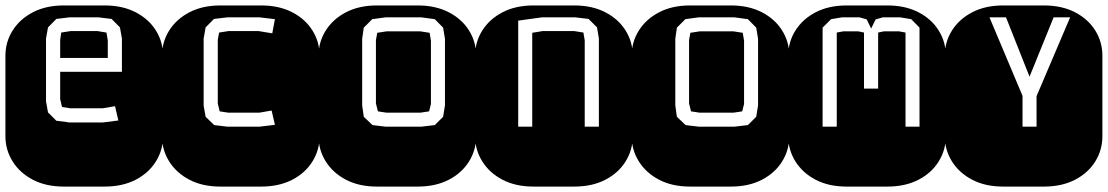

<svg xmlns="http://www.w3.org/2000/svg" viewBox="-22 -689 4091 709"><path d="M213.9 0Q147.9 0 99.6 -25.1Q51.3 -50.3 24.7 -92.8Q-2 -135.3 -2 -186V-482.9Q-2 -534.2 24.7 -576.4Q51.3 -618.7 99.6 -643.8Q147.9 -668.9 213.9 -668.9H364.3Q430.2 -668.9 478.8 -643.8Q527.3 -618.7 553.7 -576.4Q580.1 -534.2 580.1 -482.9V-186Q580.1 -135.3 553.7 -92.8Q527.3 -50.3 478.8 -25.1Q430.2 0 364.3 0ZM234.9 -236.8H357.9L415 -244.1L402.8 -296.9L356.9 -289.1H238.3L207 -293.9L200.2 -323.2V-423.8H428.2V-546.9L420.9 -587.9L390.1 -619.1L340.8 -625H234.9L186 -619.1L155.3 -587.9L147.9 -546.9V-314.9L155.3 -273.9L186 -243.2ZM200.2 -475.1V-541L204.1 -568.8L238.3 -574.2H337.9L371.1 -568.8L376 -540V-475.1Z M792 0Q726.1 0 677.7 -25.1Q629.4 -50.3 602.8 -92.8Q576.2 -135.3 576.2 -186V-482.9Q576.2 -534.2 602.8 -576.4Q629.4 -618.7 677.7 -643.8Q726.1 -668.9 792 -668.9H942.4Q1008.3 -668.9 1056.9 -643.8Q1105.5 -618.7 1131.8 -576.4Q1158.2 -534.2 1158.2 -482.9V-186Q1158.2 -135.3 1131.8 -92.8Q1105.5 -50.3 1056.9 -25.1Q1008.3 0 942.4 0ZM818.4 -221.2H936L993.2 -228L981 -280.8L935.1 -272.9H821.3L789.1 -277.8L782.2 -307.1V-542L787.1 -568.8L821.3 -574.2H933.1L983.4 -565.9L993.2 -618.2L936 -625H818.4L768.1 -619.1L737.3 -587.9L730 -546.9V-298.8L737.3 -257.8L769 -227.1Z M1370.1 0Q1304.2 0 1255.9 -25.1Q1207.5 -50.3 1180.9 -92.8Q1154.3 -135.3 1154.3 -186V-482.9Q1154.3 -534.2 1180.9 -576.4Q1207.5 -618.7 1255.9 -643.8Q1304.2 -668.9 1370.1 -668.9H1520.5Q1586.4 -668.9 1635 -643.8Q1683.6 -618.7 1710 -576.4Q1736.3 -534.2 1736.3 -482.9V-186Q1736.3 -135.3 1710 -92.8Q1683.6 -50.3 1635 -25.1Q1586.4 0 1520.5 0ZM1402.3 -221.2H1533.2L1583.5 -227.1L1614.3 -257.8L1621.1 -299.8V-545.9L1614.3 -586.9L1583.5 -618.2L1533.2 -625H1402.3L1352.5 -618.2L1321.3 -586.9L1315.4 -545.9V-299.8L1321.3 -257.8L1353.5 -227.1ZM1405.3 -272.9 1373.5 -277.8 1366.2 -307.1V-541L1371.1 -567.9L1405.3 -573.2H1530.3L1564.5 -567.9L1569.3 -539.1V-305.2L1562.5 -277.8L1530.3 -272.9Z M1948.2 0Q1882.3 0 1834 -25.1Q1785.6 -50.3 1759 -92.8Q1732.4 -135.3 1732.4 -186V-482.9Q1732.4 -534.2 1759 -576.4Q1785.6 -618.7 1834 -643.8Q1882.3 -668.9 1948.2 -668.9H2098.6Q2164.6 -668.9 2213.1 -643.8Q2261.7 -618.7 2288.1 -576.4Q2314.5 -534.2 2314.5 -482.9V-186Q2314.5 -135.3 2288.1 -92.8Q2261.7 -50.3 2213.1 -25.1Q2164.6 0 2098.6 0ZM1891.6 -221.2H1943.4V-567.9L1981.4 -574.2H2098.6L2132.3 -568.8L2137.2 -540V-221.2H2189.5V-546.9L2182.6 -587.9L2151.4 -619.1L2101.6 -625H1979.5L1891.6 -612.8Z M2526.4 0Q2460.4 0 2412.1 -25.1Q2363.8 -50.3 2337.2 -92.8Q2310.5 -135.3 2310.5 -186V-482.9Q2310.5 -534.2 2337.2 -576.4Q2363.8 -618.7 2412.1 -643.8Q2460.4 -668.9 2526.4 -668.9H2676.8Q2742.7 -668.9 2791.3 -643.8Q2839.8 -618.7 2866.2 -576.4Q2892.6 -534.2 2892.6 -482.9V-186Q2892.6 -135.3 2866.2 -92.8Q2839.8 -50.3 2791.3 -25.1Q2742.7 0 2676.8 0ZM2558.6 -221.2H2689.5L2739.7 -227.1L2770.5 -257.8L2777.3 -299.8V-545.9L2770.5 -586.9L2739.7 -618.2L2689.5 -625H2558.6L2508.8 -618.2L2477.5 -586.9L2471.7 -545.9V-299.8L2477.5 -257.8L2509.8 -227.1ZM2561.5 -272.9 2529.8 -277.8 2522.5 -307.1V-541L2527.3 -567.9L2561.5 -573.2H2686.5L2720.7 -567.9L2725.6 -539.1V-305.2L2718.8 -277.8L2686.5 -272.9Z M3104.5 0Q3038.6 0 2990.2 -25.1Q2941.9 -50.3 2915.3 -92.8Q2888.7 -135.3 2888.7 -186V-482.9Q2888.7 -534.2 2915.3 -576.4Q2941.9 -618.7 2990.2 -643.8Q3038.6 -668.9 3104.5 -668.9H3254.9Q3320.8 -668.9 3369.4 -643.8Q3418 -618.7 3444.3 -576.4Q3470.7 -534.2 3470.7 -482.9V-186Q3470.7 -135.3 3444.3 -92.8Q3418 -50.3 3369.4 -25.1Q3320.8 0 3254.9 0ZM3015.6 -221.2H3067.9V-568.8L3091.8 -573.2H3147.5L3168.5 -568.8V-361.8H3220.7V-568.8L3241.7 -573.2H3297.9L3321.8 -568.8V-221.2H3373.5V-586.9L3342.8 -618.2L3301.8 -625H3237.8L3211.4 -617.2L3194.8 -583.5L3178.7 -617.2L3151.9 -625H3087.9L3046.9 -618.2L3015.6 -586.9Z M3682.6 0Q3616.7 0 3568.4 -25.1Q3520 -50.3 3493.4 -92.8Q3466.8 -135.3 3466.8 -186V-482.9Q3466.8 -534.2 3493.4 -576.4Q3520 -618.7 3568.4 -643.8Q3616.7 -668.9 3682.6 -668.9H3833Q3898.9 -668.9 3947.5 -643.8Q3996.1 -618.7 4022.5 -576.4Q4048.8 -534.2 4048.8 -482.9V-186Q4048.8 -135.3 4022.5 -92.8Q3996.1 -50.3 3947.5 -25.1Q3898.9 0 3833 0ZM3753.9 -221.2H3805.7V-334L3929.7 -625H3868.7L3779.8 -405.8L3692.9 -625H3631.8L3753.9 -335Z"/></svg>

Font: Monofett
Style: Regular
Weight: 400
Designer: Vernon Adams
Foundry: Vernon Adams
Version: Version 1.100; ttfautohint (v1.8.4.7-5d5b);gftools[0.9.28]